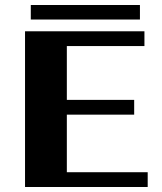

<svg xmlns="http://www.w3.org/2000/svg" viewBox="-20 -747 647 767"><path d="M539 -727V-669H103V-727ZM247 -59H570V0H80V-622H557V-563H247V-348H516V-289H247Z"/></svg>

Font: Sarpanch
Style: Bold
Weight: 700
Designer: Manushi Parikh (Devanagari and Latin), Jyotish Sonowal (Devanagari)
Foundry: Indian Type Foundry
Version: Version 2.004;PS 1.0;hotconv 1.0.78;makeotf.lib2.5.61930; tt